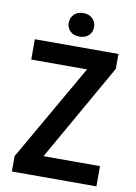

<svg xmlns="http://www.w3.org/2000/svg" viewBox="-97 -954 722 1017"><g transform="rotate(10 264.5 -446.0)"><path d="M494.6 -108.9V0H76.7V-108.9ZM487.8 -630.9 128.9 0H40V-82.5L400.9 -710.9H487.8ZM441.4 -710.9V-601.6H38.1V-710.9ZM199.7 -828.1Q199.7 -855.5 218 -873.8Q236.3 -892.1 267.6 -892.1Q298.8 -892.1 317.4 -873.8Q335.9 -855.5 335.9 -828.1Q335.9 -801.3 317.4 -783.4Q298.8 -765.6 267.6 -765.6Q236.3 -765.6 218 -783.4Q199.7 -801.3 199.7 -828.1Z"/></g></svg>

Font: Roboto Condensed SemiBold
Style: Regular
Weight: 600
Designer: Christian Robertson
Foundry: Google
Version: Version 3.008; 2023